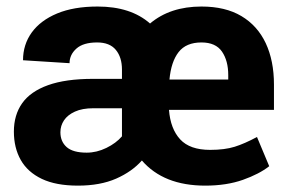

<svg xmlns="http://www.w3.org/2000/svg" viewBox="-20 -558 884 588"><path d="M608.5 10.5Q481 10.5 414.5 -66.5Q384.5 -32.5 335.8 -11Q287 10.5 218.5 10.5Q151.5 10.5 108 -10.2Q64.5 -31 43.5 -68.2Q22.5 -105.5 22.5 -155Q22.5 -206 48 -242Q73.5 -278 127.2 -297.2Q181 -316.5 265 -316.5H353.5V-345Q353.5 -382.5 334.8 -405.2Q316 -428 277.5 -428Q235 -428 214 -409.2Q193 -390.5 193 -364.5L50.5 -373.5Q50.5 -421.5 77.2 -458.5Q104 -495.5 155 -516.8Q206 -538 279 -538Q380.5 -538 439.5 -486Q501 -538 597 -538Q670 -538 719.2 -508.8Q768.5 -479.5 793.8 -425.8Q819 -372 819 -299V-221.5H497.5Q502 -163.5 531.8 -131.2Q561.5 -99 623.5 -99Q668 -99 698.5 -108.5Q729 -118 767 -138.5L804.5 -49Q774 -25 723.8 -7.2Q673.5 10.5 608.5 10.5ZM679 -314.5V-328Q679 -372 659.8 -400Q640.5 -428 597 -428Q550 -428 527 -398.5Q504 -369 499 -314.5ZM245.5 -90.5Q276 -90.5 305.8 -105Q335.5 -119.5 353.5 -140.5V-226.5H266Q232 -226.5 209.5 -216.2Q187 -206 176 -189.5Q165 -173 165 -153Q165 -124.5 184.2 -107.5Q203.5 -90.5 245.5 -90.5Z"/></svg>

Font: Roberto Sans
Style: Bold
Weight: 700
Designer: Google (font) & Cristiano Sobral (main changes)
Version: Version 1.000;October 12, 2021;FontCreator 14.0.0.2814 64-bi